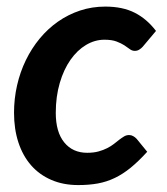

<svg xmlns="http://www.w3.org/2000/svg" viewBox="-20 -540 494 568"><path d="M415.5 -91Q390 -63 366.8 -44Q343.5 -25 319.5 -13.5Q295.5 -2 269.2 2.8Q243 7.5 211.5 7.5Q167 7.5 131.8 -7.8Q96.5 -23 72 -51Q47.5 -79 34.5 -118.5Q21.5 -158 21.5 -206.5Q21.5 -248 30.5 -287.5Q39.5 -327 56.5 -362Q73.5 -397 97.5 -426Q121.5 -455 151.5 -476Q181.5 -497 216.8 -508.8Q252 -520.5 291.5 -520.5Q342.5 -520.5 378.2 -502.5Q414 -484.5 441.5 -448.5L402 -401.5Q398 -397 392 -393.2Q386 -389.5 379 -389.5Q370.5 -389.5 363.8 -394.8Q357 -400 347.8 -406Q338.5 -412 324.8 -417.2Q311 -422.5 289 -422.5Q260.5 -422.5 234.5 -407Q208.5 -391.5 188.5 -363Q168.5 -334.5 156.8 -294.5Q145 -254.5 145 -206Q145 -149.5 170 -118.8Q195 -88 238 -88Q257 -88 271.5 -92Q286 -96 297.2 -101.8Q308.5 -107.5 317 -114.2Q325.5 -121 333 -126.8Q340.5 -132.5 347.2 -136.5Q354 -140.5 362 -140.5Q368.5 -140.5 374.2 -137.2Q380 -134 384.5 -129L415.5 -91Z"/></svg>

Font: Lato 2
Style: Bold Italic
Weight: 700
Italic angle: -7°
Designer: Lukasz Dziedzic with Adam Twardoch and Botio Nikoltchev
Foundry: tyPoland Lukasz Dziedzic
Version: Version 2.015; 2015-08-06; http://www.latofonts.com/